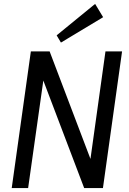

<svg xmlns="http://www.w3.org/2000/svg" viewBox="-20 -963 663 983"><path d="M605 -700 507 0H411L196 -566H204L124 0H40L138 -700H234L449 -134H441L520 -700ZM508 -875 292 -745 270 -782 467 -943Z"/></svg>

Font: Pathway Extreme SemiCondensed
Style: Italic
Weight: 400
Width: 4
Italic angle: -8°
Version: Version 1.001;gftools[0.9.26]